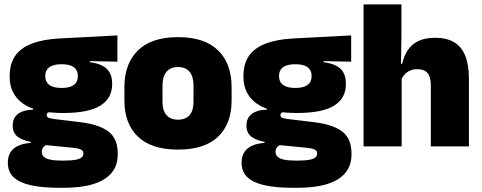

<svg xmlns="http://www.w3.org/2000/svg" viewBox="-20 -680 2241 892"><path d="M272.5 -155Q147.5 -155 86.2 -199.2Q25 -243.5 25 -322V-328Q25 -383 50.2 -420Q75.5 -457 127.5 -477.2Q179.5 -497.5 259.5 -501.5L525.5 -515.5V-393.5L397.5 -396V-391Q433 -386.5 456 -374.5Q479 -362.5 490 -342Q501 -321.5 501 -291.5V-288.5Q501 -223.5 446 -189.2Q391 -155 272.5 -155ZM263.5 66H280Q313 66 332 62.2Q351 58.5 359.2 51.2Q367.5 44 367.5 34V33Q367.5 19 354.2 13.8Q341 8.5 318 6.5L171 -8L208.5 -10.5Q198 -8.5 190.2 -3.8Q182.5 1 178.2 8.2Q174 15.5 174 25.5V26.5Q174 38.5 182.8 47.5Q191.5 56.5 211.2 61.2Q231 66 263.5 66ZM255.5 192.5Q178.5 192.5 125 181Q71.5 169.5 44 144Q16.5 118.5 16.5 77V75Q16.5 46.5 29 27Q41.5 7.5 65.5 -3.2Q89.5 -14 123 -16V-21Q83.5 -28 61.2 -45.5Q39 -63 39 -96V-97Q39 -121 50.2 -137Q61.5 -153 82.8 -161.5Q104 -170 134 -170.5V-190L251.5 -160H220Q208 -160 202.5 -156.5Q197 -153 197 -146V-145.5Q197 -136 206.5 -132.5Q216 -129 236.5 -126.5L352 -112.5Q440 -102 483.5 -69.2Q527 -36.5 527 33V36.5Q527 89.5 497.8 124Q468.5 158.5 412.5 175.5Q356.5 192.5 276 192.5ZM266 -271.5Q292 -271.5 308.5 -277.8Q325 -284 333.2 -296Q341.5 -308 341.5 -325V-328Q341.5 -345 333.2 -357Q325 -369 308.5 -375.2Q292 -381.5 266 -381.5Q240.5 -381.5 223.8 -375.2Q207 -369 198.8 -357.2Q190.5 -345.5 190.5 -328V-325Q190.5 -308 198.8 -296Q207 -284 223.8 -277.8Q240.5 -271.5 266 -271.5Z M807 15Q683.5 15 620.8 -45.2Q558 -105.5 558 -212.5V-275Q558 -384.5 621 -446Q684 -507.5 807 -507.5Q930.5 -507.5 993.2 -446Q1056 -384.5 1056 -275V-212.5Q1056 -105.5 993.5 -45.2Q931 15 807 15ZM807 -124Q842.5 -124 860.8 -145.2Q879 -166.5 879 -206V-282Q879 -324.5 860.8 -346.5Q842.5 -368.5 807 -368.5Q772 -368.5 753.5 -346.5Q735 -324.5 735 -282V-206Q735 -166.5 753.5 -145.2Q772 -124 807 -124Z M1358.5 -155Q1233.5 -155 1172.2 -199.2Q1111 -243.5 1111 -322V-328Q1111 -383 1136.2 -420Q1161.5 -457 1213.5 -477.2Q1265.5 -497.5 1345.5 -501.5L1611.5 -515.5V-393.5L1483.5 -396V-391Q1519 -386.5 1542 -374.5Q1565 -362.5 1576 -342Q1587 -321.5 1587 -291.5V-288.5Q1587 -223.5 1532 -189.2Q1477 -155 1358.5 -155ZM1349.5 66H1366Q1399 66 1418 62.2Q1437 58.5 1445.2 51.2Q1453.5 44 1453.5 34V33Q1453.5 19 1440.2 13.8Q1427 8.5 1404 6.5L1257 -8L1294.5 -10.5Q1284 -8.5 1276.2 -3.8Q1268.5 1 1264.2 8.2Q1260 15.5 1260 25.5V26.5Q1260 38.5 1268.8 47.5Q1277.5 56.5 1297.2 61.2Q1317 66 1349.5 66ZM1341.5 192.5Q1264.5 192.5 1211 181Q1157.5 169.5 1130 144Q1102.5 118.5 1102.5 77V75Q1102.5 46.5 1115 27Q1127.5 7.5 1151.5 -3.2Q1175.5 -14 1209 -16V-21Q1169.5 -28 1147.2 -45.5Q1125 -63 1125 -96V-97Q1125 -121 1136.2 -137Q1147.5 -153 1168.8 -161.5Q1190 -170 1220 -170.5V-190L1337.5 -160H1306Q1294 -160 1288.5 -156.5Q1283 -153 1283 -146V-145.5Q1283 -136 1292.5 -132.5Q1302 -129 1322.5 -126.5L1438 -112.5Q1526 -102 1569.5 -69.2Q1613 -36.5 1613 33V36.5Q1613 89.5 1583.8 124Q1554.5 158.5 1498.5 175.5Q1442.5 192.5 1362 192.5ZM1352 -271.5Q1378 -271.5 1394.5 -277.8Q1411 -284 1419.2 -296Q1427.5 -308 1427.5 -325V-328Q1427.5 -345 1419.2 -357Q1411 -369 1394.5 -375.2Q1378 -381.5 1352 -381.5Q1326.5 -381.5 1309.8 -375.2Q1293 -369 1284.8 -357.2Q1276.5 -345.5 1276.5 -328V-325Q1276.5 -308 1284.8 -296Q1293 -284 1309.8 -277.8Q1326.5 -271.5 1352 -271.5Z M1981.5 0V-283Q1981.5 -306.5 1975.8 -323.5Q1970 -340.5 1956.2 -349.5Q1942.5 -358.5 1918 -358.5Q1899.5 -358.5 1885 -352Q1870.5 -345.5 1860.5 -334.8Q1850.5 -324 1844.5 -310.5L1808.5 -383.5H1848.5Q1856 -418 1873.2 -445.2Q1890.5 -472.5 1921.8 -488.5Q1953 -504.5 2001.5 -504.5Q2055.5 -504.5 2090.2 -483.5Q2125 -462.5 2141.8 -420.2Q2158.5 -378 2158.5 -313.5V0ZM1669 0V-659.5H1845V-516.5L1842.5 -345.5L1846 -331.5V0Z"/></svg>

Font: Anek Latin Medium ExtraBold
Style: Regular
Weight: 800
Version: Version 1.003